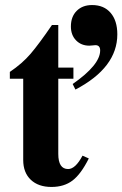

<svg xmlns="http://www.w3.org/2000/svg" viewBox="-20 -729 485 761"><path d="M279 -374 268 -396Q377 -472 377 -529Q377 -550 358 -550Q355 -550 347 -549Q339 -548 334 -548Q302 -548 281.5 -569Q261 -590 261 -624Q261 -663 284 -686Q307 -709 345 -709Q392 -709 418.5 -678Q445 -647 445 -593Q445 -461 279 -374ZM307 -112 332 -101Q301 -39 267.5 -13.5Q234 12 184 12Q132 12 102 -16.5Q72 -45 72 -95V-417H19V-444Q68 -477 101 -515.5Q134 -554 186 -630H211V-461H271V-417H211V-119Q211 -59 250 -59Q279 -59 307 -112Z"/></svg>

Font: STIX
Style: Bold
Weight: 700
Designer: MicroPress Inc., with final additions and corrections provided by Coen Hoffman, Elsevier (retired)
Version: Version 1.1.1